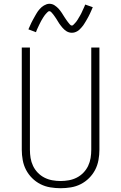

<svg xmlns="http://www.w3.org/2000/svg" viewBox="-20 -986 640 1014"><path d="M300 8Q273 8 245.5 3.5Q218 -1 193.5 -13.5Q169 -26 149.5 -45.5Q130 -65 117.5 -89Q105 -113 100 -140.5Q95 -168 95 -195V-735H138V-195Q138 -173 141.5 -151.5Q145 -130 154.5 -110Q164 -90 179.5 -74Q195 -58 214.5 -48Q234 -38 256 -34Q278 -30 300 -30Q322 -30 344 -34Q366 -38 385.5 -48Q405 -58 420.5 -74Q436 -90 445.5 -110Q455 -130 458.5 -151.5Q462 -173 462 -195V-735H505V-195Q505 -168 500 -140.5Q495 -113 482.5 -89Q470 -65 450.5 -45.5Q431 -26 406.5 -13.5Q382 -1 354.5 3.5Q327 8 300 8ZM359 -813Q352 -813 345 -815Q338 -817 332 -820.5Q326 -824 320.5 -829Q315 -834 310.5 -839Q306 -844 301.5 -850Q297 -856 293 -861.5Q289 -867 285.5 -873.5Q282 -880 277.5 -886.5Q273 -893 269 -899Q265 -905 261 -910Q257 -915 251.5 -921Q246 -927 241 -927Q237 -927 234 -924.5Q231 -922 228.5 -919.5Q226 -917 222 -912.5Q218 -908 216.5 -906Q215 -904 213.5 -901.5Q212 -899 210 -896.5Q208 -894 206.5 -891Q205 -888 203 -885Q201 -882 199 -878.5Q197 -875 195 -871Q193 -867 191 -863Q189 -859 187 -855Q185 -851 183 -846.5Q181 -842 178.5 -837Q176 -832 174 -827Q172 -822 170 -816L130 -831Q134 -840 138 -849Q142 -858 145.5 -865.5Q149 -873 153 -880Q157 -887 160.5 -893.5Q164 -900 167.5 -906Q171 -912 174 -917Q177 -922 180.5 -927Q184 -932 189.5 -938Q195 -944 200 -948.5Q205 -953 212 -957Q219 -961 226 -963.5Q233 -966 241 -966Q248 -966 255 -964Q262 -962 268 -958Q274 -954 279.5 -949.5Q285 -945 289.5 -940Q294 -935 298.5 -929Q303 -923 307 -917Q311 -911 314.5 -905Q318 -899 322.5 -892.5Q327 -886 331 -880Q335 -874 339 -869Q343 -864 348.5 -857.5Q354 -851 359 -851Q363 -851 366 -853.5Q369 -856 371.5 -859Q374 -862 378 -866Q382 -870 383.5 -872.5Q385 -875 386.5 -877Q388 -879 390 -882Q392 -885 393.5 -888Q395 -891 397 -894Q399 -897 401 -900.5Q403 -904 405 -907.5Q407 -911 409 -915Q411 -919 413 -923.5Q415 -928 417 -932.5Q419 -937 421.5 -942Q424 -947 426 -952Q428 -957 430 -962L470 -948Q466 -938 462 -929.5Q458 -921 454.5 -913Q451 -905 447 -898Q443 -891 439.5 -884.5Q436 -878 432.5 -872.5Q429 -867 426 -862Q423 -857 419.5 -852Q416 -847 410.5 -841Q405 -835 400 -830Q395 -825 388 -821Q381 -817 374 -815Q367 -813 359 -813Z"/></svg>

Font: Zed Sans Extralight Extended
Style: Regular
Weight: 200
Width: 7
Designer: Belleve Invis
Foundry: Belleve Invis
Version: Version 1.0.0; ttfautohint (v1.8.4)